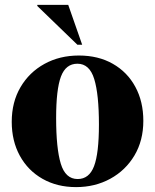

<svg xmlns="http://www.w3.org/2000/svg" viewBox="-20 -752 634 785"><path d="M291 13Q213.5 13 154 -20.8Q94.5 -54.5 61.2 -115Q28 -175.5 28 -254Q28 -334.5 63.8 -395.5Q99.5 -456.5 161.8 -490.8Q224 -525 302.5 -525Q382 -525 441.2 -491.2Q500.5 -457.5 533.2 -397.2Q566 -337 566 -258Q566 -177.5 529.8 -116.5Q493.5 -55.5 431 -21.2Q368.5 13 291 13ZM297.5 -20Q344.5 -20 364.5 -72.5Q384.5 -125 384.5 -242.5Q384.5 -366.5 365.2 -429Q346 -491.5 296.5 -491.5Q249 -491.5 229.2 -439Q209.5 -386.5 209.5 -269.5Q209.5 -145.5 228.5 -82.8Q247.5 -20 297.5 -20ZM316 -569H296.5L132.5 -727.5V-732H259Z"/></svg>

Font: Newsreader 72pt
Style: Bold
Weight: 700
Designer: Hugues Gentile
Foundry: Production Type
Version: Version 1.003; ttfautohint (v1.8.3)